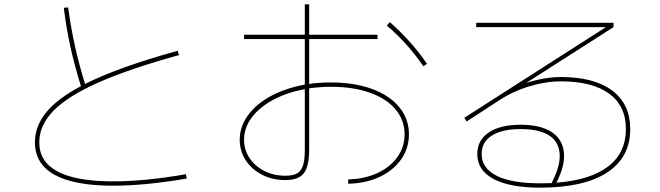

<svg xmlns="http://www.w3.org/2000/svg" viewBox="-20 -825 3040 885"><path d="M141 -169Q141 -243 192.5 -306.5Q244 -370 353 -428Q324 -521 305 -607Q286 -693 274 -789L294 -791Q307 -696 325.5 -612.5Q344 -529 372 -438Q522 -514 799 -591L805 -571Q577 -508 435.5 -445.5Q294 -383 227.5 -315.5Q161 -248 161 -169Q161 11 502 11Q648 11 837 -22L841 -2Q648 31 502 31Q323 31 232 -19Q141 -69 141 -169Z M1845 -206Q1845 -271 1803 -321Q1761 -371 1684 -398Q1607 -425 1505 -425Q1461 -425 1405 -418V-135Q1405 -58 1380.5 -26.5Q1356 5 1295 5Q1236 5 1188 -19.5Q1140 -44 1112.5 -86.5Q1085 -129 1085 -181Q1085 -241 1123 -293.5Q1161 -346 1229 -382.5Q1297 -419 1385 -435V-645H1105V-665H1385V-805H1405V-665H1720V-645H1405V-438Q1450 -445 1505 -445Q1612 -445 1693.5 -415.5Q1775 -386 1820 -331.5Q1865 -277 1865 -206Q1865 -142 1829.5 -91Q1794 -40 1730.5 -10Q1667 20 1585 22V2Q1661 0 1720 -27.5Q1779 -55 1812 -101.5Q1845 -148 1845 -206ZM1295 -15Q1330 -15 1349 -25.5Q1368 -36 1376.5 -62Q1385 -88 1385 -135V-414Q1303 -399 1239.5 -365Q1176 -331 1140.5 -283.5Q1105 -236 1105 -181Q1105 -135 1130 -97Q1155 -59 1198.5 -37Q1242 -15 1295 -15ZM1777 -723Q1876 -636 1948 -531L1932 -519Q1858 -627 1763 -707Z M2180 -115Q2180 -179 2233 -214.5Q2286 -250 2380 -250Q2477 -250 2528.5 -212.5Q2580 -175 2580 -105Q2580 -79 2572 -50.5Q2564 -22 2545 17Q2702 5 2783.5 -58Q2865 -121 2865 -230Q2865 -337 2787.5 -393.5Q2710 -450 2565 -450Q2495 -450 2419.5 -427Q2344 -404 2280 -362L2131 -265L2120 -282L2773 -700H2175V-720H2808V-700L2406 -443Q2492 -470 2565 -470Q2719 -470 2802 -407.5Q2885 -345 2885 -230Q2885 -99 2778 -29.5Q2671 40 2470 40Q2330 40 2255 0Q2180 -40 2180 -115ZM2470 20Q2506 20 2523 19Q2543 -23 2551.5 -51.5Q2560 -80 2560 -105Q2560 -167 2514.5 -198.5Q2469 -230 2380 -230Q2294 -230 2247 -200Q2200 -170 2200 -115Q2200 -50 2269 -15Q2338 20 2470 20Z"/></svg>

Font: Enso Thin
Style: Regular
Weight: 100
Designer: Coji Morishita
Foundry: UNDERFOREST DESIGN
Version: Version 1.000